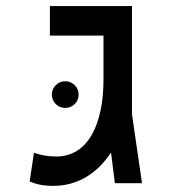

<svg xmlns="http://www.w3.org/2000/svg" viewBox="-20 -606 626 635"><path d="M155.8 8.8C239.7 8.8 303.7 -35.6 347.2 -101.6L359.9 0H449.7L416.5 -228V-585.9H145V-488.3H322.3V-343.3C322.3 -197.3 272.5 -88.4 166 -88.4C137.7 -88.4 113.8 -93.3 92.3 -100.6L78.1 -5.9C104.5 5.4 128.9 8.8 155.8 8.8ZM195.8 -249C220.2 -249 240.2 -268.6 240.2 -293C240.2 -317.4 220.2 -337.4 195.8 -337.4C171.4 -337.4 151.4 -317.4 151.4 -293C151.4 -268.6 171.4 -249 195.8 -249Z"/></svg>

Font: Cascadia Code PL
Style: Regular
Weight: 400
Monospace: yes
Designer: Aaron Bell
Foundry: Saja Typeworks
Version: Version 2404.023